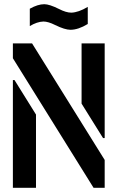

<svg xmlns="http://www.w3.org/2000/svg" viewBox="-20 -889 557 909"><path d="M121.1 -765.6V-847.7Q159.2 -869.1 189.5 -869.1Q213.9 -869.1 258.8 -846.7Q293 -829.1 317.4 -829.1Q351.6 -830.1 395.5 -856.4V-775.4Q350.6 -748 313.5 -748Q287.1 -748 241.2 -770.5Q208 -787.1 185.5 -787.1Q155.3 -786.1 121.1 -765.6ZM41 0V-509.8H48.8L150.4 -346.7V0ZM41 -613.3V-683.6H131.8L475.6 -131.8V0H422.9ZM366.2 -398.4V-683.6H475.6V-235.4H467.8Z"/></svg>

Font: Post No Bills Colombo
Style: Bold
Weight: 700
Designer: Kosala Senevirathne, Siva Puranthara, Lasantha Premarathna, Tharique Azeez
Foundry: Mooniak
Version: Version 1.220 ; ttfautohint (v1.6)